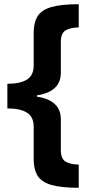

<svg xmlns="http://www.w3.org/2000/svg" viewBox="-20 -734 434 912"><path d="M354 158Q269 158 222.5 144Q176 130 158 100Q140 70 140 22V-132Q140 -179 108 -199Q76 -219 15 -219V-336Q76 -336 108 -356Q140 -376 140 -423V-578Q140 -626 158 -656Q176 -686 222.5 -700Q269 -714 354 -714V-604Q315 -603 292 -590Q269 -577 269 -535V-389Q269 -298 155 -281V-275Q269 -258 269 -167V-21Q269 21 292 34Q315 47 354 48Z"/></svg>

Font: Noto Sans Kawi
Style: Bold
Weight: 700
Designer: Fadhl Haqq
Version: Version 1.000